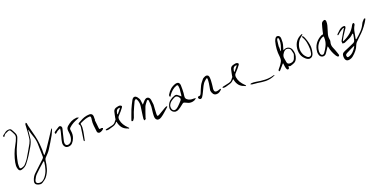

<svg xmlns="http://www.w3.org/2000/svg" viewBox="-20 -1865 6748 3392"><g transform="rotate(-20 3353.5 -169.0)"><path d="M558.6 -86.9Q558.6 -84 559.6 -82Q560.5 -79.1 561.5 -77.1Q564.5 -78.1 567.4 -79.1Q570.3 -80.1 572.3 -82Q589.8 -103.5 607.4 -126Q625 -148.4 640.6 -171.9Q687.5 -241.2 733.4 -310.5Q778.3 -379.9 824.2 -450.2Q827.1 -454.1 831.1 -460Q834 -464.8 836.9 -469.7Q837.9 -470.7 839.8 -471.7Q841.8 -472.7 842.8 -471.7Q844.7 -470.7 845.7 -468.8Q846.7 -467.8 846.7 -466.8Q846.7 -465.8 846.7 -464.8Q845.7 -459 844.7 -453.1Q842.8 -448.2 840.8 -442.4Q831.1 -421.9 822.3 -400.4Q813.5 -377.9 802.7 -358.4Q770.5 -301.8 737.3 -247.1Q705.1 -192.4 669.9 -138.7Q650.4 -108.4 624 -80.1Q598.6 -52.7 572.3 -25.4Q563.5 -16.6 558.6 -5.9Q553.7 3.9 551.8 17.6Q543 95.7 521.5 169.9Q499 244.1 449.2 307.6Q432.6 327.1 411.1 342.8Q388.7 358.4 367.2 373Q349.6 384.8 330.1 385.7Q326.2 385.7 323.2 385.7Q306.6 385.7 290 380.9Q248 368.2 235.4 344.7Q222.7 322.3 236.3 280.3Q246.1 249 262.7 221.7Q279.3 193.4 303.7 171.9Q353.5 124 404.3 77.1Q455.1 30.3 504.9 -16.6Q515.6 -26.4 521.5 -35.2Q527.3 -44.9 527.3 -58.6Q525.4 -121.1 524.4 -183.6Q524.4 -246.1 521.5 -307.6Q517.6 -380.9 493.2 -447.3Q468.8 -514.6 452.1 -585Q451.2 -586.9 450.2 -589.8Q448.2 -591.8 447.3 -594.7Q446.3 -591.8 446.3 -589.8Q446.3 -586.9 445.3 -585Q442.4 -553.7 439.5 -521.5Q435.5 -490.2 432.6 -459Q430.7 -413.1 415 -373Q399.4 -332 377 -293Q337.9 -227.5 297.9 -162.1Q256.8 -97.7 209 -38.1Q187.5 -9.8 159.2 6.8Q130.9 23.4 98.6 32.2Q76.2 38.1 60.5 29.3Q45.9 20.5 38.1 -2.9Q27.3 -34.2 27.3 -66.4Q28.3 -97.7 34.2 -127.9Q49.8 -204.1 76.2 -276.4Q102.5 -348.6 141.6 -417Q159.2 -446.3 172.9 -477.5Q185.5 -508.8 197.3 -540Q201.2 -552.7 201.2 -567.4Q200.2 -582 195.3 -594.7Q186.5 -617.2 173.8 -639.6Q162.1 -661.1 149.4 -682.6Q140.6 -696.3 127 -695.3Q112.3 -695.3 101.6 -689.5Q76.2 -678.7 51.8 -667Q26.4 -655.3 15.6 -625Q14.6 -623 9.8 -622.1Q4.9 -620.1 2 -621.1Q-1 -622.1 -4.9 -625Q-7.8 -628.9 -7.8 -631.8Q-7.8 -633.8 -7.8 -634.8Q-7.8 -637.7 -6.8 -640.6Q-5.9 -645.5 -3.9 -646.5Q26.4 -670.9 57.6 -692.4Q88.9 -714.8 132.8 -712.9Q147.5 -711.9 156.2 -707Q166 -701.2 173.8 -688.5Q181.6 -670.9 192.4 -655.3Q202.1 -638.7 210 -621.1Q222.7 -598.6 225.6 -574.2Q228.5 -550.8 218.8 -525.4Q208 -498 197.3 -470.7Q186.5 -442.4 173.8 -416Q136.7 -339.8 112.3 -259.8Q87.9 -179.7 74.2 -96.7Q71.3 -79.1 72.3 -60.5Q72.3 -41 73.2 -22.5Q74.2 -7.8 81.1 -2Q88.9 4.9 106.4 2Q129.9 -2.9 150.4 -12.7Q170.9 -22.5 185.5 -41Q201.2 -60.5 217.8 -79.1Q234.4 -98.6 247.1 -119.1Q283.2 -177.7 316.4 -236.3Q350.6 -294.9 383.8 -354.5Q409.2 -400.4 414.1 -451.2Q419.9 -501 424.8 -551.8Q426.8 -584 428.7 -616.2Q429.7 -649.4 431.6 -681.6Q431.6 -687.5 432.6 -694.3Q433.6 -701.2 436.5 -707Q438.5 -711.9 442.4 -714.8Q446.3 -718.8 450.2 -722.7Q454.1 -717.8 458 -713.9Q462.9 -710 463.9 -706.1Q465.8 -696.3 465.8 -686.5Q465.8 -675.8 468.8 -666Q483.4 -608.4 498 -550.8Q513.7 -493.2 527.3 -435.5Q535.2 -399.4 542 -362.3Q547.9 -325.2 551.8 -288.1Q555.7 -255.9 556.6 -222.7Q558.6 -189.5 560.5 -155.3Q560.5 -157.2 559.6 -159.2Q559.6 -160.2 558.6 -160.2Q558.6 -141.6 558.6 -123Q558.6 -104.5 558.6 -86.9ZM429.7 294.9Q472.7 239.3 492.2 175.8Q512.7 111.3 519.5 43Q520.5 38.1 519.5 33.2Q518.6 28.3 517.6 24.4Q512.7 26.4 508.8 27.3Q503.9 29.3 500 33.2Q456.1 73.2 411.1 112.3Q366.2 152.3 324.2 194.3Q305.7 212.9 292 235.4Q277.3 258.8 266.6 282.2Q251 317.4 265.6 336.9Q280.3 356.4 326.2 358.4Q356.4 358.4 382.8 339.8Q409.2 321.3 429.7 294.9Z M1331.1 -500Q1339.8 -496.1 1347.7 -493.2Q1356.4 -490.2 1364.3 -487.3Q1357.4 -484.4 1350.6 -481.4Q1342.8 -478.5 1336.9 -475.6Q1289.1 -458 1244.1 -434.6Q1199.2 -410.2 1162.1 -375Q1146.5 -360.4 1147.5 -343.8Q1148.4 -328.1 1151.4 -311.5Q1157.2 -277.3 1154.3 -243.2Q1151.4 -209 1138.7 -178.7Q1130.9 -157.2 1119.1 -137.7Q1107.4 -118.2 1092.8 -102.5Q1082 -89.8 1065.4 -81.1Q1048.8 -72.3 1032.2 -70.3Q1021.5 -68.4 1011.7 -68.4Q971.7 -68.4 951.2 -95.7Q924.8 -129.9 932.6 -179.7Q939.5 -225.6 953.1 -270.5Q965.8 -315.4 976.6 -361.3Q979.5 -376 981.4 -390.6Q983.4 -406.2 985.4 -421.9Q970.7 -416 956.1 -409.2Q941.4 -402.3 927.7 -394.5Q919.9 -388.7 913.1 -381.8Q906.2 -374 897.5 -368.2Q893.6 -365.2 888.7 -362.3Q883.8 -360.4 879.9 -356.4Q877 -362.3 873 -368.2Q869.1 -374 869.1 -378.9Q869.1 -383.8 873 -390.6Q877 -396.5 882.8 -399.4Q903.3 -414.1 924.8 -427.7Q946.3 -440.4 966.8 -454.1Q991.2 -469.7 1010.7 -452.1Q1030.3 -435.5 1023.4 -405.3Q1020.5 -388.7 1015.6 -373Q1011.7 -356.4 1006.8 -339.8Q998 -300.8 988.3 -261.7Q978.5 -223.6 969.7 -183.6Q967.8 -173.8 967.8 -161.1Q967.8 -149.4 969.7 -139.6Q974.6 -114.3 996.1 -105.5Q1016.6 -95.7 1040 -106.4Q1076.2 -122.1 1089.8 -151.4Q1104.5 -181.6 1109.4 -215.8Q1112.3 -241.2 1111.3 -268.6Q1109.4 -294.9 1105.5 -319.3Q1100.6 -348.6 1105.5 -372.1Q1111.3 -395.5 1132.8 -415Q1172.9 -450.2 1218.8 -473.6Q1264.6 -496.1 1320.3 -500Q1323.2 -500 1326.2 -500Q1327.1 -500 1328.1 -500Q1330.1 -500 1331.1 -500Z M1627.9 -195.3Q1629.9 -181.6 1634.8 -175.8Q1640.6 -168.9 1656.2 -174.8Q1661.1 -175.8 1667 -176.8Q1672.9 -177.7 1677.7 -176.8Q1683.6 -175.8 1689.5 -172.9Q1694.3 -169.9 1700.2 -168Q1697.3 -162.1 1694.3 -155.3Q1692.4 -149.4 1687.5 -145.5Q1676.8 -137.7 1665 -129.9Q1653.3 -123 1640.6 -118.2Q1615.2 -107.4 1595.7 -118.2Q1575.2 -127.9 1573.2 -155.3Q1567.4 -210 1560.5 -264.6Q1554.7 -318.4 1562.5 -374Q1564.5 -383.8 1565.4 -393.6Q1566.4 -403.3 1566.4 -412.1Q1566.4 -428.7 1560.5 -435.5Q1553.7 -441.4 1538.1 -440.4Q1520.5 -439.5 1502 -435.5Q1484.4 -432.6 1466.8 -426.8Q1440.4 -417 1415 -407.2Q1390.6 -396.5 1364.3 -384.8Q1360.4 -382.8 1356.4 -377Q1352.5 -372.1 1353.5 -369.1Q1364.3 -335.9 1361.3 -303.7Q1359.4 -271.5 1354.5 -238.3Q1348.6 -201.2 1340.8 -164.1Q1333 -127 1325.2 -89.8Q1323.2 -82 1321.3 -72.3Q1320.3 -64.5 1311.5 -64.5Q1309.6 -64.5 1306.6 -65.4Q1304.7 -65.4 1303.7 -77.1Q1303.7 -80.1 1303.7 -83Q1303.7 -90.8 1305.7 -97.7Q1313.5 -152.3 1322.3 -208Q1330.1 -263.7 1337.9 -318.4Q1339.8 -332 1337.9 -344.7Q1335 -357.4 1325.2 -369.1Q1316.4 -377.9 1320.3 -386.7Q1323.2 -394.5 1334 -400.4Q1373 -422.9 1413.1 -443.4Q1453.1 -462.9 1498 -471.7Q1512.7 -474.6 1528.3 -475.6Q1544.9 -477.5 1559.6 -477.5Q1584 -476.6 1599.6 -461.9Q1614.3 -447.3 1616.2 -421.9Q1616.2 -404.3 1616.2 -386.7Q1616.2 -369.1 1616.2 -350.6Q1615.2 -350.6 1614.3 -349.6Q1613.3 -349.6 1611.3 -349.6Q1615.2 -310.5 1620.1 -271.5Q1624 -233.4 1627.9 -195.3Z M2106.4 -441.4Q2098.6 -440.4 2085.9 -439.5Q2072.3 -437.5 2058.6 -433.6Q2032.2 -428.7 2013.7 -415Q1994.1 -400.4 1987.3 -374Q1980.5 -345.7 1974.6 -316.4Q1968.8 -287.1 1962.9 -257.8Q1961.9 -252 1961.9 -245.1Q1961.9 -237.3 1959 -233.4Q1941.4 -209 1920.9 -186.5Q1900.4 -164.1 1868.2 -157.2Q1837.9 -150.4 1808.6 -143.6Q1778.3 -137.7 1749 -130.9Q1744.1 -129.9 1740.2 -127Q1735.4 -123 1731.4 -120.1Q1735.4 -117.2 1739.3 -112.3Q1744.1 -108.4 1748 -107.4Q1758.8 -107.4 1769.5 -107.4Q1781.2 -108.4 1792 -110.4Q1836.9 -122.1 1879.9 -135.7Q1923.8 -149.4 1954.1 -188.5Q1958 -194.3 1960.9 -193.4Q1962.9 -191.4 1963.9 -185.5Q1964.8 -181.6 1965.8 -176.8Q1965.8 -171.9 1967.8 -167Q1981.4 -110.4 2014.6 -70.3Q2048.8 -31.2 2105.5 -12.7Q2113.3 -10.7 2121.1 -4.9Q2124 -2.9 2127 -2.9Q2131.8 -2.9 2136.7 -8.8Q2137.7 -9.8 2130.9 -18.6Q2124 -26.4 2118.2 -31.2Q2080.1 -67.4 2053.7 -110.4Q2027.3 -153.3 2018.6 -206.1Q2015.6 -229.5 2020.5 -249Q2026.4 -267.6 2044.9 -285.2Q2070.3 -309.6 2091.8 -336.9Q2114.3 -365.2 2135.7 -392.6Q2145.5 -405.3 2145.5 -415Q2145.5 -419.9 2142.6 -423.8Q2135.7 -435.5 2106.4 -441.4ZM2024.4 -338.9Q2031.2 -374 2045.9 -387.7Q2060.5 -402.3 2090.8 -405.3Q2093.8 -405.3 2096.7 -404.3Q2099.6 -403.3 2102.5 -402.3Q2100.6 -400.4 2100.6 -397.5Q2100.6 -394.5 2098.6 -393.6Q2082 -373 2065.4 -352.5Q2049.8 -333 2033.2 -313.5Q2031.2 -311.5 2028.3 -309.6Q2025.4 -307.6 2022.5 -305.7Q2022.5 -309.6 2021.5 -313.5Q2021.5 -316.4 2021.5 -320.3Q2021.5 -325.2 2022.5 -330.1Q2023.4 -335 2024.4 -338.9Z M2670.9 -79.1Q2670.9 -45.9 2679.7 -41Q2688.5 -36.1 2715.8 -51.8Q2747.1 -68.4 2775.4 -86.9Q2804.7 -104.5 2835 -122.1Q2845.7 -127.9 2856.4 -133.8Q2867.2 -139.6 2878.9 -144.5Q2882.8 -145.5 2888.7 -143.6Q2893.6 -142.6 2898.4 -142.6Q2896.5 -139.6 2894.5 -134.8Q2893.6 -130.9 2890.6 -127.9Q2850.6 -94.7 2812.5 -58.6Q2774.4 -23.4 2731.4 4.9Q2701.2 24.4 2676.8 24.4Q2661.1 24.4 2648.4 17.6Q2614.3 -2.9 2616.2 -61.5Q2616.2 -104.5 2622.1 -146.5Q2628.9 -189.5 2631.8 -230.5Q2632.8 -259.8 2630.9 -289.1Q2628.9 -318.4 2626 -345.7Q2624 -362.3 2613.3 -365.2Q2601.6 -367.2 2592.8 -355.5Q2576.2 -335 2560.5 -313.5Q2543.9 -293 2533.2 -267.6Q2514.6 -221.7 2500 -175.8Q2485.4 -128.9 2468.8 -83Q2467.8 -79.1 2467.8 -73.2Q2467.8 -66.4 2464.8 -63.5Q2459 -57.6 2452.1 -52.7Q2445.3 -48.8 2437.5 -43.9Q2434.6 -51.8 2430.7 -57.6Q2425.8 -64.5 2425.8 -71.3Q2428.7 -102.5 2432.6 -131.8Q2437.5 -162.1 2441.4 -193.4Q2449.2 -249 2457 -303.7Q2464.8 -358.4 2445.3 -414.1Q2442.4 -424.8 2435.5 -433.6Q2427.7 -443.4 2421.9 -454.1Q2413.1 -446.3 2402.3 -440.4Q2391.6 -434.6 2386.7 -423.8Q2366.2 -381.8 2346.7 -337.9Q2327.1 -293.9 2308.6 -250Q2297.9 -224.6 2291 -200.2Q2283.2 -174.8 2273.4 -150.4Q2268.6 -138.7 2259.8 -127.9Q2251 -117.2 2242.2 -106.4Q2239.3 -103.5 2231.4 -105.5Q2223.6 -107.4 2217.8 -108.4Q2216.8 -108.4 2216.8 -115.2Q2216.8 -122.1 2217.8 -126Q2234.4 -171.9 2251 -217.8Q2267.6 -262.7 2285.2 -308.6Q2300.8 -346.7 2320.3 -384.8Q2338.9 -422.9 2359.4 -460Q2369.1 -478.5 2388.7 -491.2Q2399.4 -497.1 2410.2 -497.1Q2419.9 -497.1 2429.7 -493.2Q2446.3 -484.4 2460 -466.8Q2473.6 -450.2 2482.4 -431.6Q2491.2 -414.1 2493.2 -394.5Q2495.1 -374 2498 -353.5Q2500 -344.7 2500 -335.9Q2501 -327.1 2502 -316.4Q2507.8 -322.3 2513.7 -329.1Q2519.5 -335.9 2525.4 -341.8Q2535.2 -352.5 2543.9 -362.3Q2552.7 -372.1 2561.5 -380.9Q2594.7 -412.1 2627 -402.3Q2658.2 -391.6 2668.9 -347.7Q2672.9 -320.3 2675.8 -293Q2677.7 -266.6 2680.7 -252Q2677.7 -199.2 2674.8 -158.2Q2671.9 -117.2 2670.9 -79.1Z M3205.1 -410.2Q3203.1 -422.9 3196.3 -427.7Q3189.5 -432.6 3174.8 -428.7Q3127 -412.1 3090.8 -380.9Q3054.7 -349.6 3025.4 -309.6Q3020.5 -300.8 3016.6 -290Q3012.7 -278.3 2998 -287.1Q2994.1 -289.1 2994.1 -302.7Q2994.1 -316.4 2999 -324.2Q3028.3 -375 3070.3 -412.1Q3112.3 -448.2 3168.9 -465.8Q3183.6 -469.7 3197.3 -469.7Q3213.9 -469.7 3225.6 -461.9Q3247.1 -447.3 3251 -410.2Q3253.9 -373 3252 -335.9Q3250 -299.8 3249 -262.7Q3248 -244.1 3244.1 -225.6Q3240.2 -206.1 3241.2 -187.5Q3241.2 -177.7 3246.1 -166Q3251 -154.3 3258.8 -147.5Q3284.2 -124 3316.4 -115.2Q3347.7 -107.4 3381.8 -109.4Q3392.6 -109.4 3403.3 -107.4Q3414.1 -106.4 3423.8 -104.5Q3415 -96.7 3406.2 -89.8Q3398.4 -83 3388.7 -77.1Q3352.5 -60.5 3316.4 -61.5Q3281.2 -61.5 3247.1 -80.1Q3243.2 -82 3240.2 -84Q3237.3 -85 3233.4 -86.9Q3197.3 -104.5 3187.5 -102.5Q3176.8 -100.6 3146.5 -75.2Q3125 -57.6 3103.5 -42Q3081.1 -26.4 3057.6 -13.7Q3034.2 -2.9 3011.7 -2.9Q3006.8 -2.9 3002 -2.9Q2973.6 -5.9 2950.2 -28.3Q2926.8 -52.7 2923.8 -80.1Q2922.9 -85.9 2922.9 -91.8Q2922.9 -114.3 2931.6 -138.7Q2950.2 -194.3 2990.2 -225.6Q3031.2 -257.8 3082 -274.4Q3109.4 -284.2 3130.9 -270.5Q3152.3 -256.8 3170.9 -239.3Q3175.8 -234.4 3181.6 -229.5Q3187.5 -224.6 3192.4 -218.8Q3194.3 -227.5 3196.3 -235.4Q3198.2 -243.2 3199.2 -251Q3202.1 -277.3 3204.1 -303.7Q3207 -330.1 3210 -355.5Q3209 -369.1 3208 -382.8Q3208 -396.5 3205.1 -410.2ZM3035.2 -43.9Q3046.9 -49.8 3056.6 -58.6Q3067.4 -67.4 3077.1 -76.2Q3093.8 -92.8 3110.4 -109.4Q3126 -127 3141.6 -143.6Q3162.1 -165 3164.1 -178.7Q3167 -192.4 3155.3 -210Q3137.7 -237.3 3117.2 -246.1Q3096.7 -255.9 3074.2 -246.1Q3054.7 -237.3 3036.1 -226.6Q3017.6 -214.8 3000 -202.1Q2975.6 -182.6 2961.9 -158.2Q2947.3 -133.8 2947.3 -111.3Q2947.3 -60.5 2973.6 -42Q2999 -24.4 3035.2 -43.9Z M3728.5 -272.5Q3731.4 -292 3732.4 -311.5Q3733.4 -331.1 3733.4 -350.6Q3733.4 -364.3 3726.6 -367.2Q3719.7 -370.1 3709 -362.3Q3691.4 -346.7 3672.9 -330.1Q3655.3 -314.5 3643.6 -294.9Q3623 -262.7 3607.4 -227.5Q3591.8 -192.4 3574.2 -159.2Q3564.5 -138.7 3553.7 -118.2Q3543 -98.6 3530.3 -80.1Q3515.6 -60.5 3497.1 -60.5Q3479.5 -60.5 3467.8 -77.1Q3460.9 -86.9 3460.9 -96.7Q3460.9 -101.6 3461.9 -105.5Q3467.8 -119.1 3484.4 -118.2Q3504.9 -117.2 3513.7 -127Q3521.5 -136.7 3529.3 -153.3Q3543 -186.5 3556.6 -219.7Q3570.3 -253.9 3586.9 -286.1Q3599.6 -310.5 3617.2 -332Q3633.8 -354.5 3652.3 -376Q3660.2 -386.7 3672.9 -393.6Q3684.6 -401.4 3697.3 -406.2Q3714.8 -414.1 3729.5 -415Q3740.2 -415 3750 -410.2Q3773.4 -400.4 3777.3 -367.2Q3781.2 -335 3779.3 -301.8Q3777.3 -268.6 3774.4 -235.4Q3773.4 -213.9 3769.5 -192.4Q3765.6 -170.9 3763.7 -150.4Q3762.7 -112.3 3779.3 -99.6Q3796.9 -85.9 3834 -94.7Q3845.7 -98.6 3856.4 -102.5Q3866.2 -106.4 3877 -109.4Q3880.9 -110.4 3884.8 -109.4Q3888.7 -109.4 3892.6 -109.4Q3891.6 -105.5 3891.6 -101.6Q3891.6 -97.7 3889.6 -94.7Q3870.1 -74.2 3846.7 -59.6Q3824.2 -44.9 3793 -44.9Q3766.6 -44.9 3749 -56.6Q3731.4 -68.4 3722.7 -91.8Q3714.8 -103.5 3711.9 -117.2Q3709 -131.8 3706.1 -144.5Q3711.9 -177.7 3717.8 -209Q3724.6 -240.2 3728.5 -272.5Z M4301.8 -441.4Q4293.9 -440.4 4281.2 -439.5Q4267.6 -437.5 4253.9 -433.6Q4227.5 -428.7 4209 -415Q4189.5 -400.4 4182.6 -374Q4175.8 -345.7 4169.9 -316.4Q4164.1 -287.1 4158.2 -257.8Q4157.2 -252 4157.2 -245.1Q4157.2 -237.3 4154.3 -233.4Q4136.7 -209 4116.2 -186.5Q4095.7 -164.1 4063.5 -157.2Q4033.2 -150.4 4003.9 -143.6Q3973.6 -137.7 3944.3 -130.9Q3939.5 -129.9 3935.5 -127Q3930.7 -123 3926.8 -120.1Q3930.7 -117.2 3934.6 -112.3Q3939.5 -108.4 3943.4 -107.4Q3954.1 -107.4 3964.8 -107.4Q3976.6 -108.4 3987.3 -110.4Q4032.2 -122.1 4075.2 -135.7Q4119.1 -149.4 4149.4 -188.5Q4153.3 -194.3 4156.2 -193.4Q4158.2 -191.4 4159.2 -185.5Q4160.2 -181.6 4161.1 -176.8Q4161.1 -171.9 4163.1 -167Q4176.8 -110.4 4210 -70.3Q4244.1 -31.2 4300.8 -12.7Q4308.6 -10.7 4316.4 -4.9Q4319.3 -2.9 4322.3 -2.9Q4327.1 -2.9 4332 -8.8Q4333 -9.8 4326.2 -18.6Q4319.3 -26.4 4313.5 -31.2Q4275.4 -67.4 4249 -110.4Q4222.7 -153.3 4213.9 -206.1Q4210.9 -229.5 4215.8 -249Q4221.7 -267.6 4240.2 -285.2Q4265.6 -309.6 4287.1 -336.9Q4309.6 -365.2 4331.1 -392.6Q4340.8 -405.3 4340.8 -415Q4340.8 -419.9 4337.9 -423.8Q4331.1 -435.5 4301.8 -441.4ZM4219.7 -338.9Q4226.6 -374 4241.2 -387.7Q4255.9 -402.3 4286.1 -405.3Q4289.1 -405.3 4292 -404.3Q4294.9 -403.3 4297.9 -402.3Q4295.9 -400.4 4295.9 -397.5Q4295.9 -394.5 4293.9 -393.6Q4277.3 -373 4260.7 -352.5Q4245.1 -333 4228.5 -313.5Q4226.6 -311.5 4223.6 -309.6Q4220.7 -307.6 4217.8 -305.7Q4217.8 -309.6 4216.8 -313.5Q4216.8 -316.4 4216.8 -320.3Q4216.8 -325.2 4217.8 -330.1Q4218.8 -335 4219.7 -338.9Z M4687.5 34.2Q4650.4 33.2 4612.3 28.3Q4575.2 22.5 4537.1 17.6Q4511.7 14.6 4486.3 12.7Q4460.9 10.7 4436.5 7.8Q4428.7 6.8 4421.9 2Q4416 -2.9 4409.2 -5.9Q4415 -8.8 4421.9 -12.7Q4428.7 -16.6 4435.5 -16.6Q4457 -16.6 4478.5 -16.6Q4500 -16.6 4520.5 -11.7Q4603.5 4.9 4685.5 7.8Q4768.6 10.7 4850.6 -13.7Q4853.5 -15.6 4858.4 -13.7Q4862.3 -11.7 4871.1 -9.8Q4827.1 13.7 4781.2 23.4Q4735.4 34.2 4687.5 34.2Z M5169.9 -388.7Q5168.9 -384.8 5168 -379.9Q5167 -375 5166 -371.1Q5169.9 -372.1 5172.9 -374Q5176.8 -376 5180.7 -377Q5226.6 -398.4 5267.6 -381.8Q5308.6 -364.3 5325.2 -316.4Q5337.9 -279.3 5337.9 -242.2Q5337.9 -238.3 5337.9 -235.4Q5336.9 -194.3 5318.4 -153.3Q5299.8 -110.4 5263.7 -92.8Q5228.5 -76.2 5188.5 -66.4Q5180.7 -64.5 5170.9 -69.3Q5161.1 -74.2 5152.3 -77.1Q5151.4 -68.4 5151.4 -57.6Q5151.4 -47.9 5148.4 -39.1Q5142.6 -24.4 5127.9 -23.4Q5127.9 -23.4 5127 -23.4Q5113.3 -23.4 5105.5 -37.1Q5099.6 -47.9 5096.7 -60.5Q5092.8 -73.2 5090.8 -85Q5087.9 -98.6 5086.9 -113.3Q5085.9 -128.9 5084 -142.6Q5084 -145.5 5083 -148.4Q5081.1 -151.4 5079.1 -154.3Q5076.2 -152.3 5073.2 -150.4Q5071.3 -148.4 5068.4 -145.5Q5047.9 -122.1 5028.3 -99.6Q5009.8 -76.2 4989.3 -54.7Q4985.4 -49.8 4978.5 -48.8Q4970.7 -47.9 4964.8 -45.9Q4964.8 -51.8 4963.9 -59.6Q4962.9 -62.5 4962.9 -64.5Q4962.9 -69.3 4964.8 -71.3Q4973.6 -85 4984.4 -96.7Q4995.1 -107.4 5003.9 -120.1Q5015.6 -135.7 5027.3 -152.3Q5038.1 -168 5047.9 -185.5Q5062.5 -208 5064.5 -233.4Q5067.4 -258.8 5064.5 -287.1Q5054.7 -358.4 5059.6 -428.7Q5064.5 -499 5083 -568.4Q5085.9 -581.1 5092.8 -592.8Q5098.6 -605.5 5105.5 -616.2Q5116.2 -631.8 5129.9 -638.7Q5137.7 -641.6 5145.5 -641.6Q5153.3 -641.6 5162.1 -638.7Q5177.7 -633.8 5186.5 -621.1Q5196.3 -608.4 5198.2 -591.8Q5201.2 -583 5200.2 -571.3Q5199.2 -558.6 5199.2 -544.9Q5201.2 -503.9 5192.4 -465.8Q5183.6 -426.8 5169.9 -388.7ZM5295.9 -326.2Q5286.1 -355.5 5252 -366.2Q5217.8 -377.9 5192.4 -360.4Q5160.2 -339.8 5140.6 -300.8Q5121.1 -260.7 5130.9 -222.7Q5134.8 -207 5136.7 -190.4Q5138.7 -174.8 5141.6 -158.2Q5144.5 -137.7 5155.3 -127Q5166 -116.2 5184.6 -113.3Q5215.8 -108.4 5244.1 -121.1Q5272.5 -133.8 5286.1 -163.1Q5294.9 -182.6 5301.8 -205.1Q5307.6 -226.6 5314.5 -245.1Q5309.6 -268.6 5305.7 -288.1Q5301.8 -307.6 5295.9 -326.2ZM5112.3 -454.1Q5112.3 -429.7 5112.3 -380.9Q5112.3 -377.9 5114.3 -375Q5115.2 -372.1 5116.2 -369.1Q5117.2 -371.1 5119.1 -373Q5121.1 -375 5122.1 -377Q5137.7 -421.9 5151.4 -468.8Q5164.1 -514.6 5163.1 -564.5Q5163.1 -574.2 5159.2 -588.9Q5155.3 -603.5 5149.4 -604.5Q5133.8 -606.4 5128.9 -593.8Q5124 -580.1 5122.1 -569.3Q5118.2 -541 5115.2 -512.7Q5112.3 -483.4 5109.4 -454.1Q5110.4 -454.1 5111.3 -454.1Q5111.3 -454.1 5112.3 -454.1Z M5556.6 -469.7Q5554.7 -473.6 5554.7 -479.5Q5554.7 -485.4 5554.7 -489.3Q5560.5 -487.3 5565.4 -486.3Q5570.3 -485.4 5574.2 -482.4Q5578.1 -479.5 5582 -474.6Q5585.9 -469.7 5587.9 -464.8Q5624 -388.7 5637.7 -308.6Q5643.6 -278.3 5643.6 -246.1Q5643.6 -197.3 5629.9 -146.5Q5614.3 -88.9 5573.2 -75.2Q5561.5 -71.3 5550.8 -71.3Q5519.5 -71.3 5485.4 -98.6Q5434.6 -140.6 5415 -196.3Q5401.4 -236.3 5401.4 -281.2Q5401.4 -297.9 5403.3 -315.4Q5412.1 -390.6 5451.2 -443.4Q5489.3 -496.1 5560.5 -525.4Q5562.5 -526.4 5565.4 -526.4Q5567.4 -526.4 5568.4 -526.4Q5573.2 -525.4 5577.1 -525.4Q5575.2 -521.5 5573.2 -517.6Q5571.3 -513.7 5568.4 -509.8Q5549.8 -492.2 5528.3 -475.6Q5506.8 -459 5492.2 -437.5Q5451.2 -378.9 5442.4 -313.5Q5433.6 -249 5465.8 -180.7Q5474.6 -164.1 5486.3 -149.4Q5498 -133.8 5511.7 -123Q5540 -97.7 5567.4 -105.5Q5594.7 -112.3 5604.5 -149.4Q5610.4 -171.9 5611.3 -193.4Q5612.3 -215.8 5614.3 -226.6Q5612.3 -298.8 5600.6 -358.4Q5588.9 -418 5556.6 -469.7Z M5885.7 -388.7Q5918 -387.7 5922.9 -408.2Q5927.7 -429.7 5931.6 -450.2Q5939.5 -482.4 5947.3 -513.7Q5956.1 -544.9 5964.8 -575.2Q5967.8 -583 5971.7 -591.8Q5976.6 -600.6 5984.4 -606.4Q5992.2 -613.3 6002.9 -618.2Q6013.7 -624 6023.4 -625Q6025.4 -625 6026.4 -625Q6037.1 -625 6043.9 -615.2Q6051.8 -604.5 6051.8 -592.8Q6051.8 -573.2 6050.8 -552.7Q6048.8 -533.2 6043.9 -514.6Q6034.2 -476.6 6021.5 -438.5Q6008.8 -400.4 5999 -362.3Q5994.1 -348.6 5994.1 -333Q5993.2 -317.4 5993.2 -302.7Q5993.2 -285.2 5998 -265.6Q6002 -247.1 5997.1 -230.5Q5978.5 -168 6002 -116.2Q6025.4 -63.5 6043 -9.8Q6046.9 2.9 6051.8 15.6Q6056.6 28.3 6059.6 42Q6060.5 43 6059.6 44.9Q6059.6 48.8 6057.6 53.7Q6054.7 60.5 6050.8 63.5Q6046.9 65.4 6042 65.4Q6040 65.4 6039.1 65.4Q6032.2 65.4 6028.3 62.5Q6019.5 54.7 6012.7 46.9Q6004.9 39.1 6000 30.3Q5974.6 -10.7 5957 -54.7Q5938.5 -99.6 5930.7 -148.4Q5929.7 -153.3 5926.8 -158.2Q5924.8 -163.1 5922.9 -168Q5919.9 -164.1 5917 -159.2Q5914.1 -155.3 5911.1 -151.4Q5895.5 -127.9 5880.9 -105.5Q5866.2 -82 5850.6 -60.5Q5835.9 -39.1 5814.5 -31.2Q5792 -23.4 5768.6 -31.2Q5743.2 -40 5731.4 -60.5Q5719.7 -81.1 5716.8 -107.4Q5715.8 -115.2 5714.8 -121.1Q5714.8 -127.9 5714.8 -134.8Q5714.8 -134.8 5714.8 -134.8Q5720.7 -222.7 5764.6 -286.1Q5807.6 -348.6 5885.7 -388.7ZM5918.9 -340.8Q5918.9 -353.5 5913.1 -355.5Q5908.2 -358.4 5898.4 -354.5Q5890.6 -350.6 5882.8 -346.7Q5874 -343.8 5867.2 -338.9Q5819.3 -307.6 5790 -262.7Q5759.8 -218.8 5751 -163.1Q5748 -145.5 5748 -127Q5748 -108.4 5752.9 -91.8Q5760.7 -63.5 5783.2 -58.6Q5804.7 -53.7 5823.2 -76.2Q5861.3 -126 5887.7 -181.6Q5915 -236.3 5918.9 -300.8Q5918.9 -311.5 5918.9 -321.3Q5918.9 -331.1 5918.9 -340.8Z M6181.6 13.7Q6228.5 -4.9 6274.4 -25.4Q6320.3 -45.9 6366.2 -66.4Q6375 -70.3 6383.8 -79.1Q6392.6 -87.9 6396.5 -96.7Q6405.3 -124 6410.2 -152.3Q6416 -179.7 6420.9 -209Q6421.9 -213.9 6419.9 -218.8Q6418 -223.6 6418 -228.5Q6414.1 -227.5 6409.2 -225.6Q6405.3 -224.6 6402.3 -221.7Q6368.2 -184.6 6322.3 -166Q6276.4 -147.5 6233.4 -126Q6222.7 -121.1 6210.9 -123Q6199.2 -124 6186.5 -124Q6186.5 -136.7 6184.6 -150.4Q6181.6 -164.1 6186.5 -173.8Q6209 -215.8 6234.4 -256.8Q6259.8 -298.8 6284.2 -340.8Q6288.1 -346.7 6291 -352.5Q6294.9 -357.4 6298.8 -363.3Q6299.8 -366.2 6300.8 -369.1Q6300.8 -373 6301.8 -375Q6298.8 -375 6294.9 -377Q6291 -377.9 6289.1 -377Q6272.5 -367.2 6255.9 -357.4Q6239.3 -348.6 6224.6 -336.9Q6210.9 -327.1 6198.2 -315.4Q6185.5 -304.7 6173.8 -293.9Q6170.9 -292 6167 -290Q6162.1 -289.1 6159.2 -288.1Q6157.2 -293 6156.2 -298.8Q6154.3 -304.7 6157.2 -307.6Q6189.5 -336.9 6220.7 -367.2Q6252.9 -396.5 6298.8 -405.3Q6307.6 -406.2 6318.4 -404.3Q6330.1 -401.4 6334 -396.5Q6336.9 -391.6 6335 -379.9Q6332 -368.2 6327.1 -360.4Q6309.6 -332 6290 -304.7Q6270.5 -276.4 6252.9 -248Q6240.2 -229.5 6230.5 -209Q6220.7 -188.5 6210 -168.9Q6209 -166 6209 -163.1Q6210 -160.2 6210 -157.2Q6211.9 -158.2 6214.8 -159.2Q6217.8 -159.2 6221.7 -161.1Q6299.8 -194.3 6360.4 -246.1Q6420.9 -298.8 6459 -377Q6462.9 -383.8 6472.7 -392.6Q6483.4 -401.4 6488.3 -400.4Q6502 -393.6 6502.9 -381.8Q6503.9 -369.1 6497.1 -357.4Q6465.8 -304.7 6456.1 -246.1Q6446.3 -187.5 6434.6 -130.9Q6432.6 -127 6433.6 -123Q6434.6 -118.2 6435.5 -113.3Q6439.5 -114.3 6444.3 -115.2Q6448.2 -117.2 6450.2 -119.1Q6505.9 -165 6555.7 -216.8Q6604.5 -267.6 6635.7 -335.9Q6644.5 -355.5 6659.2 -371.1Q6674.8 -386.7 6689.5 -403.3Q6693.4 -407.2 6701.2 -407.2Q6708 -407.2 6714.8 -408.2Q6712.9 -402.3 6712.9 -395.5Q6711.9 -389.6 6710 -384.8Q6679.7 -329.1 6641.6 -279.3Q6604.5 -228.5 6559.6 -183.6Q6527.3 -151.4 6494.1 -121.1Q6461.9 -90.8 6430.7 -58.6Q6421.9 -49.8 6417 -39.1Q6411.1 -28.3 6406.2 -17.6Q6387.7 35.2 6353.5 76.2Q6319.3 118.2 6277.3 152.3Q6270.5 159.2 6260.7 164.1Q6252 168.9 6243.2 173.8Q6210.9 187.5 6187.5 187.5Q6168 187.5 6153.3 178.7Q6122.1 158.2 6122.1 96.7Q6122.1 60.5 6135.7 43.9Q6148.4 27.3 6181.6 13.7ZM6219.7 129.9Q6269.5 112.3 6302.7 77.1Q6335.9 43 6361.3 -1Q6363.3 -2.9 6363.3 -6.8Q6363.3 -9.8 6363.3 -12.7Q6359.4 -10.7 6355.5 -10.7Q6352.5 -9.8 6348.6 -8.8Q6311.5 8.8 6274.4 26.4Q6237.3 43.9 6200.2 63.5Q6191.4 68.4 6185.5 76.2Q6178.7 85 6174.8 87.9Q6176.8 123 6185.5 130.9Q6195.3 138.7 6219.7 129.9Z"/></g></svg>

Font: Yuremane_body
Style: Regular
Weight: 400
Version: Version 1.0